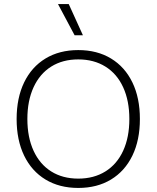

<svg xmlns="http://www.w3.org/2000/svg" viewBox="-20 -917 772 947"><path d="M670 -330Q670 -226 633 -149.5Q596 -73 527.5 -31.5Q459 10 366 10Q273 10 204.5 -31.5Q136 -73 99 -149.5Q62 -226 62 -330Q62 -434 99 -510.5Q136 -587 204.5 -628.5Q273 -670 366 -670Q459 -670 527.5 -628.5Q596 -587 633 -510.5Q670 -434 670 -330ZM115 -330Q115 -240 145.5 -173.5Q176 -107 232.5 -71.5Q289 -36 366 -36Q443 -36 500 -71.5Q557 -107 587.5 -173.5Q618 -240 618 -330Q618 -420 587.5 -486.5Q557 -553 500 -588.5Q443 -624 366 -624Q289 -624 232.5 -588.5Q176 -553 145.5 -486.5Q115 -420 115 -330ZM389 -743H348L266 -897H319Z"/></svg>

Font: Work Sans Light
Style: Regular
Weight: 300
Designer: Wei Huang
Foundry: Wei Huang
Version: Version 1.500